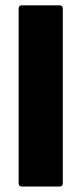

<svg xmlns="http://www.w3.org/2000/svg" viewBox="-20 -686 296 706"><path d="M61 0Q48.5 0 48.5 -12.5V-654Q48.5 -666.5 61 -666.5H198.5Q211 -666.5 211 -654V-12.5Q211 0 198.5 0Z"/></svg>

Font: Jaro 24pt
Style: Regular
Weight: 400
Designer: Agyei Archer, Celine Hurka, Mirko Velimirović
Version: Version 1.000